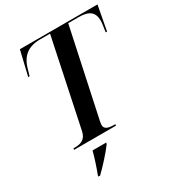

<svg xmlns="http://www.w3.org/2000/svg" viewBox="-216 -847 1104 1200"><g transform="rotate(-30 336.0 -246.5)"><path d="M91 0H393L395 -10H386C343 -10 317 -19 317 -48C317 -56 319 -65 322 -81L455 -704H531C605 -704 639 -678 639 -616C639 -599 634 -568 629 -537H639L672 -714H112L70 -537H80L93 -582C116 -666 167 -704 253 -704H324L192 -75C181 -24 148 -10 102 -10H92ZM140 212 139 221H151C193 181 256 112 285 71L288 61H189C176 111 159 162 140 212Z"/></g></svg>

Font: Noto Serif Display SemiCondensed SemiBold
Style: Italic
Weight: 600
Width: 4
Italic angle: -12°
Designer: Monotype Design Team
Foundry: Monotype Imaging Inc.
Version: Version 2.009